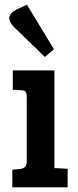

<svg xmlns="http://www.w3.org/2000/svg" viewBox="-20 -806 336 826"><path d="M214 -503V-83L271 -80V0H33V-76L66 -79Q95 -82 95 -111V-389Q95 -406 89.5 -412Q84 -418 70 -418L35 -420V-503ZM96 -786 212 -594 173 -561 45 -685Q20 -708 20 -728Q20 -748 49 -764Z"/></svg>

Font: Bree Serif
Style: Regular
Weight: 400
Designer: Veronika Burian, Jos Scaglione
Foundry: TypeTogether
Version: Version 1.001